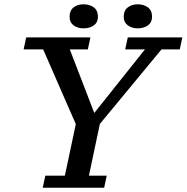

<svg xmlns="http://www.w3.org/2000/svg" viewBox="-20 -874 869 894"><path d="M575 -700 563 -644H655L419 -348L305 -644H389L401 -700H102L90 -644H181L333 -296L282 -56H191L179 0H465L477 -56H394L445 -297L732 -644H817L829 -700ZM304 -796C304 -778.7 310.2 -765.3 322.5 -756C334.8 -746.7 350.3 -742 369 -742C388.3 -742 404.3 -746.7 417 -756C429.7 -765.3 436 -778.7 436 -796C436 -815.3 429.7 -829.8 417 -839.5C404.3 -849.2 388.3 -854 369 -854C350.3 -854 334.8 -849.2 322.5 -839.5C310.2 -829.8 304 -815.3 304 -796ZM556 -796C556 -778.7 562.3 -765.3 575 -756C587.7 -746.7 603 -742 621 -742C640.3 -742 656.3 -746.7 669 -756C681.7 -765.3 688 -778.7 688 -796C688 -815.3 681.7 -829.8 669 -839.5C656.3 -849.2 640.3 -854 621 -854C603 -854 587.7 -849.2 575 -839.5C562.3 -829.8 556 -815.3 556 -796Z"/></svg>

Font: PT Serif Caption
Style: Italic
Weight: 400
Italic angle: -12°
Designer: A.Korolkova, O.Umpeleva, V.Yefimov
Foundry: ParaType Ltd
Version: Version 1.000W OFL